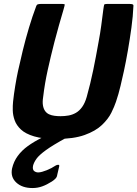

<svg xmlns="http://www.w3.org/2000/svg" viewBox="-20 -693 694 970"><path d="M265 9Q196 9 152.5 -4Q109 -17 86 -38.5Q63 -60 54 -85.5Q45 -111 44.5 -135.5Q44 -160 46 -179Q50 -217 57 -259.5Q64 -302 71 -334Q81 -380 95 -437.5Q109 -495 126.5 -553.5Q144 -612 163 -662Q165 -669 171 -671Q177 -673 185 -673Q213 -673 240.5 -673Q268 -673 296 -673Q307 -673 307 -669.5Q307 -666 301 -645Q289 -605 277.5 -564Q266 -523 255 -481Q236 -407 221 -339Q206 -271 198 -203Q194 -178 197 -160.5Q200 -143 208 -132Q216 -121 228 -115.5Q240 -110 255 -108Q270 -106 286 -106Q307 -106 326.5 -109.5Q346 -113 363.5 -123Q381 -133 395 -152.5Q409 -172 418 -203Q437 -271 451 -339Q465 -407 478 -481Q486 -523 491.5 -564Q497 -605 502 -645Q505 -666 506.5 -669.5Q508 -673 520 -673Q549 -673 578 -673Q607 -673 636 -673Q645 -673 650 -671Q655 -669 654 -662Q652 -612 644 -553.5Q636 -495 626 -437.5Q616 -380 606 -334Q599 -302 589 -259.5Q579 -217 566 -179Q558 -155 542.5 -123.5Q527 -92 495 -61.5Q463 -31 407.5 -11Q352 9 265 9ZM144 257Q92 257 62 229Q32 201 41 158Q49 123 69.5 95Q90 67 120.5 45Q151 23 189 4Q202 -2 216.5 -7Q231 -12 247 -12H318Q326 -12 325.5 -7.5Q325 -3 317 2Q247 40 212 65.5Q177 91 164 109.5Q151 128 147 144Q143 164 153 171.5Q163 179 176 178Q191 177 216 167Q241 157 260 144Q268 139 274.5 139.5Q281 140 279 148L269 191Q268 201 260.5 209Q253 217 242 224Q217 240 193.5 248.5Q170 257 144 257Z"/></svg>

Font: Glory ExtraBold
Style: Italic
Weight: 800
Italic angle: -12°
Version: Version 1.011